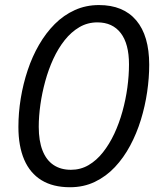

<svg xmlns="http://www.w3.org/2000/svg" viewBox="-20 -745 645 774"><path d="M262.2 9.8Q193.4 9.8 147.2 -18.6Q101.1 -46.9 77.6 -101.3Q54.2 -155.8 54.2 -233.4Q54.2 -290.5 63.7 -348.6Q73.2 -406.7 91.6 -461.9Q109.9 -517.1 137.5 -564.7Q165 -612.3 200.9 -648.2Q236.8 -684.1 281.5 -704.3Q326.2 -724.6 378.9 -724.6Q477.1 -724.6 529.3 -662.8Q581.5 -601.1 581.5 -483.9Q581.5 -431.2 573.2 -374.3Q564.9 -317.4 547.9 -262Q530.8 -206.5 504.6 -157.7Q478.5 -108.9 443.1 -71.3Q407.7 -33.7 362.5 -12Q317.4 9.8 262.2 9.8ZM266.1 -60.5Q304.7 -60.5 336.9 -79.3Q369.1 -98.1 395 -130.9Q420.9 -163.6 440.7 -205.8Q460.4 -248 473.6 -295.7Q486.8 -343.3 493.4 -391.8Q500 -440.4 500 -485.4Q500 -568.4 466.8 -611.6Q433.6 -654.8 372.6 -654.8Q333 -654.8 300 -635.5Q267.1 -616.2 240.7 -583Q214.4 -549.8 194.8 -507.3Q175.3 -464.8 162.4 -417.5Q149.4 -370.1 142.8 -323Q136.2 -275.9 136.2 -233.9Q136.2 -177.2 151.4 -138.4Q166.5 -99.6 195.6 -80.1Q224.6 -60.5 266.1 -60.5Z"/></svg>

Font: Open Sans SemiCondensed
Style: Italic
Weight: 400
Width: 4
Italic angle: -12°
Designer: Monotype Design Team
Foundry: Monotype Imaging Inc.
Version: Version 3.000